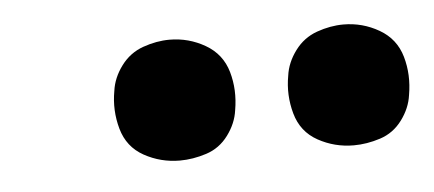

<svg xmlns="http://www.w3.org/2000/svg" viewBox="-27 -796 497 220"><g transform="rotate(-5 221.5 -685.5)"><path d="M373 -616Q388 -616 403.5 -621Q419 -626 429 -639.5Q439 -653 441 -668Q445 -691 439 -712Q433 -733 414 -744Q395 -755 373 -755Q358 -755 342.5 -749.5Q327 -744 317 -730.5Q307 -717 305 -702Q301 -680 307 -658.5Q313 -637 332 -626.5Q351 -616 373 -616ZM173 -616Q188 -616 203.5 -621Q219 -626 229 -639.5Q239 -653 241 -668Q245 -691 239 -712Q233 -733 214 -744Q195 -755 173 -755Q158 -755 142.5 -749.5Q127 -744 117 -730.5Q107 -717 105 -702Q101 -680 107 -658.5Q113 -637 132 -626.5Q151 -616 173 -616Z"/></g></svg>

Font: Iosevka Sparkle Medium Oblique
Style: Regular
Weight: 500
Italic angle: -9°
Designer: Belleve Invis
Foundry: Belleve Invis
Version: Version 4.5.0; ttfautohint (v1.8.3)